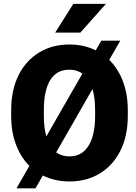

<svg xmlns="http://www.w3.org/2000/svg" viewBox="-20 -958 728 1024"><path d="M661.6 -369.6V-340.8Q661.6 -231.9 621.8 -153.6Q582 -75.2 512 -32.7Q441.9 9.8 351.1 9.8Q272.5 9.8 208.5 -22L169.4 46.4H67.9L136.7 -73.2Q90.8 -119.1 65.2 -186.8Q39.6 -254.4 39.6 -340.8V-369.6Q39.6 -478.5 79.1 -557.1Q118.7 -635.7 188.7 -678.2Q258.8 -720.7 350.1 -720.7Q427.2 -720.7 490.7 -689.5L520.5 -741.2H621.6L562.5 -638.7Q609.4 -592.8 635.5 -524.7Q661.6 -456.5 661.6 -369.6ZM213.9 -340.8Q213.9 -276.4 227.1 -230.5L419.4 -565.4Q390.1 -586.4 350.1 -586.4Q282.2 -586.4 248 -531.2Q213.9 -476.1 213.9 -370.6ZM487.3 -340.8V-370.6Q487.3 -436 473.1 -482.9L279.8 -145.5Q309.1 -124 351.1 -124Q416.5 -124 451.9 -180.2Q487.3 -236.3 487.3 -340.8ZM274.4 -784.2 371.1 -937.5H544.9L408.7 -784.2Z"/></svg>

Font: Vazirmatn RD Black
Style: Regular
Weight: 900
Designer: Saber Rastikerdar
Foundry: Saber Rastikerdar
Version: Version 32.102